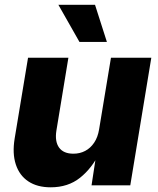

<svg xmlns="http://www.w3.org/2000/svg" viewBox="-20 -778 665 806"><path d="M192.9 8.3Q136.2 8.3 98.9 -16.6Q61.5 -41.5 46.4 -87.6Q31.2 -133.8 41.5 -196.3L97.7 -535.6H267.1L216.8 -230Q209.5 -184.1 228 -158.4Q246.6 -132.8 288.1 -132.8Q315.4 -132.8 337.6 -144.5Q359.9 -156.2 375.2 -179Q390.6 -201.7 396 -234.9L445.8 -535.6H615.2L526.9 0H364.3L385.3 -137.7H398.4Q366.2 -71.8 315.9 -31.7Q265.6 8.3 192.9 8.3ZM313.5 -602.1 225.1 -757.8H378.9L428.7 -602.1Z"/></svg>

Font: Inter 20pt ExtraBold
Style: Italic
Weight: 800
Italic angle: -9.3988°
Version: Version 4.001;git-66647c0bb